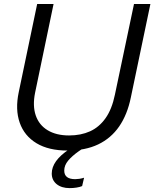

<svg xmlns="http://www.w3.org/2000/svg" viewBox="-20 -749 778 968"><path d="M331.3 199.4Q290.3 199.4 265.6 179.4Q240.9 159.3 240.9 125.7Q240.9 94 262.7 63.4Q284.6 32.9 327.6 4.6Q370.6 -23.7 434.1 -47L448.1 -33.1Q408.9 -8.9 376.1 14.2Q343.4 37.3 323.6 60.9Q303.9 84.4 303.9 111.1Q303.9 154.3 359.4 154.3Q368.3 154.3 379.8 152.6Q391.3 151 403.9 147L394.1 189.1Q383.3 194 366 196.7Q348.7 199.4 331.3 199.4ZM319.7 10Q225.3 10 164 -26.9Q102.7 -63.9 79.4 -130.4Q56.1 -196.9 74.4 -283.9L167.4 -729H250.1L156.9 -281.4Q143.6 -215.7 160.2 -167.1Q176.9 -118.4 220.3 -92.3Q263.7 -66.1 328.3 -66.1Q387.7 -66.1 433.8 -86.9Q479.9 -107.7 512.1 -153.1Q544.3 -198.4 559.4 -272L655.6 -729H738.3L639.6 -257.3Q622 -171.4 580.9 -111.6Q539.7 -51.9 474.8 -20.9Q409.9 10 319.7 10Z"/></svg>

Font: Mona Sans
Style: Italic
Weight: 200
Italic angle: -11.6951°
Designer: Deni Anggara
Foundry: GitHub
Version: Version 2.000